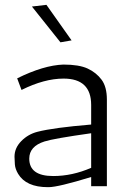

<svg xmlns="http://www.w3.org/2000/svg" viewBox="-20 -770 502 794"><path d="M51 -446Q160 -500 242 -503Q307 -503 342.5 -486.5Q378 -470 400 -440.5Q422 -411 422 -358V0H357V-38Q220 4 181 4Q179 4 178 4Q88 4 55 -51Q43 -71 41.5 -90Q40 -109 40 -122Q40 -158 68 -186.5Q96 -215 135 -225Q201 -242 357 -255V-336Q357 -445 243 -445Q163 -445 69 -398ZM101 -114Q101 -42 200 -42Q279 -42 357 -76V-219Q201 -197 164 -185Q101 -165 101 -114ZM230 -595 112 -743 172 -750 276 -603Z"/></svg>

Font: Antic
Style: Regular
Weight: 400
Version: Version 1.0002